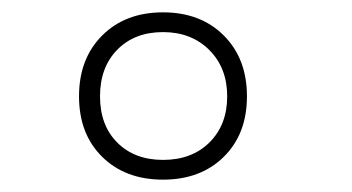

<svg xmlns="http://www.w3.org/2000/svg" viewBox="-20 -720 570 311"><path d="M145.5 -466Q108 -503 108 -564Q108 -625 145.5 -662.5Q183 -700 244 -700Q305 -700 342.5 -662.5Q380 -625 380 -564Q380 -503 342.5 -466Q305 -429 244 -429Q183 -429 145.5 -466ZM244 -461Q291 -461 319.5 -489.5Q348 -518 348 -564Q348 -610 319 -639Q290 -668 244 -668Q198 -668 170 -639.5Q142 -611 142 -564Q142 -517 170 -489Q198 -461 244 -461Z"/></svg>

Font: TypoPRO Titillium Text
Style: 1 wt
Weight: 100
Designer: Accademia di Belle Arti di Urbino and others
Foundry: Accademia di Belle Arti di Urbino and others.
Version: Version 25.000